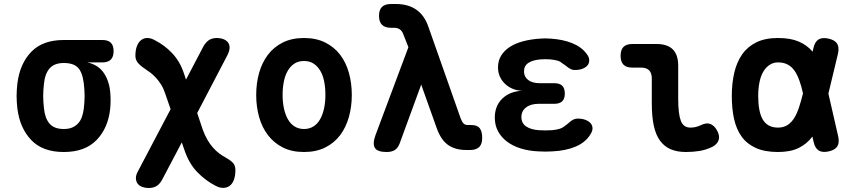

<svg xmlns="http://www.w3.org/2000/svg" viewBox="-20 -750 4240 960"><path d="M492 -438H416Q469 -427 497 -388Q525 -349 531 -291Q533 -270 533 -249Q533 -228 531 -207Q521 -110 463 -50Q405 10 299 10Q193 10 136 -50Q79 -110 67 -207Q63 -239 63 -270Q63 -301 67 -333Q79 -431 136 -490.5Q193 -550 299 -550H492Q520 -550 534 -536.5Q548 -523 548 -494Q548 -466 534 -452Q520 -438 492 -438ZM299 -105Q323 -105 340 -112Q357 -119 369.5 -132Q382 -145 389 -164Q396 -183 399 -207Q403 -239 403 -270Q403 -301 399 -333Q392 -389 369.5 -412Q347 -435 299 -435Q252 -435 228.5 -408.5Q205 -382 200 -333Q196 -301 196 -270Q196 -239 200 -207Q205 -158 228 -131.5Q251 -105 299 -105Z M1117 -474 966 -185 993 -104Q1003 -76 1016 -53Q1029 -30 1044.5 -12.5Q1060 5 1076 17Q1092 29 1107 37Q1137 54 1147 67Q1157 80 1157 101Q1157 129 1149.5 149Q1142 169 1128.5 179Q1115 189 1097 189.5Q1079 190 1058 179Q1007 153 965 109Q923 65 900 -6L889 -38L792 146Q781 168 764.5 179Q748 190 723 190Q706 190 691 184.5Q676 179 668 168Q660 157 659.5 141Q659 125 671 104L833 -204L805 -285Q797 -309 785 -328Q773 -347 759 -362Q745 -377 731 -387.5Q717 -398 706 -405Q678 -424 667.5 -438.5Q657 -453 657 -471Q657 -499 664.5 -519Q672 -539 685.5 -549.5Q699 -560 717 -560Q735 -560 756 -548Q779 -536 800 -520.5Q821 -505 840 -485Q859 -465 874 -440Q889 -415 900 -382L910 -352L996 -516Q1008 -538 1024 -549Q1040 -560 1065 -560Q1082 -560 1096.5 -554.5Q1111 -549 1119.5 -538.5Q1128 -528 1128 -512Q1128 -496 1117 -474Z M1500 10Q1439 10 1394.5 -12.5Q1350 -35 1320 -74Q1290 -113 1275.5 -165Q1261 -217 1261 -275Q1261 -334 1275.5 -385.5Q1290 -437 1319.5 -476Q1349 -515 1394 -537.5Q1439 -560 1500 -560Q1561 -560 1606 -537.5Q1651 -515 1680.5 -476.5Q1710 -438 1724.5 -386Q1739 -334 1739 -275Q1739 -217 1724.5 -165Q1710 -113 1680.5 -74Q1651 -35 1606 -12.5Q1561 10 1500 10ZM1500 -105Q1527 -105 1547.5 -118Q1568 -131 1581 -154.5Q1594 -178 1600.5 -209Q1607 -240 1607 -275Q1607 -311 1601 -342Q1595 -373 1581.5 -396Q1568 -419 1548 -432Q1528 -445 1500 -445Q1472 -445 1452 -432Q1432 -419 1418.5 -395.5Q1405 -372 1399 -341Q1393 -310 1393 -275Q1393 -240 1399.5 -209Q1406 -178 1419 -154.5Q1432 -131 1452.5 -118Q1473 -105 1500 -105Z M1978 -32Q1969 -9 1953.5 0.5Q1938 10 1913 10Q1867 10 1854.5 -10.5Q1842 -31 1857 -73L2022 -514L1996 -580Q1990 -596 1978.5 -603.5Q1967 -611 1952 -611H1935Q1905 -611 1890 -626Q1875 -641 1875 -671Q1875 -701 1890 -715.5Q1905 -730 1935 -730H1959Q2020 -730 2061 -702Q2102 -674 2122 -616L2283 -159Q2290 -140 2298 -132.5Q2306 -125 2317 -125H2335Q2366 -125 2378.5 -109Q2391 -93 2391 -61Q2391 -28 2375 -14Q2359 0 2331 0H2311Q2256 0 2220 -25.5Q2184 -51 2163 -111L2086 -327Z M2913 -481Q2925 -466 2926 -451Q2927 -436 2919 -425Q2911 -414 2894.5 -407Q2878 -400 2854 -400Q2844 -400 2836 -403.5Q2828 -407 2820.5 -412.5Q2813 -418 2805.5 -424Q2798 -430 2788 -436Q2779 -444 2765 -447.5Q2751 -451 2732 -453Q2719 -454 2706.5 -454Q2694 -454 2682 -453Q2644 -450 2622 -435.5Q2600 -421 2600 -393Q2600 -366 2621 -350Q2642 -334 2679 -334H2752Q2778 -334 2791 -321.5Q2804 -309 2804 -282Q2804 -256 2791 -243.5Q2778 -231 2752 -231H2674Q2634 -231 2610.5 -213Q2587 -195 2587 -165Q2587 -134 2610.5 -118Q2634 -102 2674 -99Q2690 -98 2707 -98Q2724 -98 2740 -99Q2762 -101 2778 -106Q2794 -111 2805 -121Q2813 -126 2820.5 -133Q2828 -140 2835 -145Q2842 -150 2850 -153.5Q2858 -157 2869 -157Q2892 -157 2909 -150Q2926 -143 2934.5 -132Q2943 -121 2942.5 -106.5Q2942 -92 2930 -75Q2906 -37 2857 -16.5Q2808 4 2740 7Q2724 8 2707 8Q2690 8 2674 7Q2625 5 2584.5 -7.5Q2544 -20 2515 -42Q2486 -64 2470 -94Q2454 -124 2454 -162Q2454 -220 2491 -256.5Q2528 -293 2590 -296Q2537 -299 2503.5 -332.5Q2470 -366 2470 -413Q2470 -446 2485.5 -471.5Q2501 -497 2528.5 -515Q2556 -533 2595 -543.5Q2634 -554 2682 -557Q2694 -558 2706.5 -558Q2719 -558 2732 -557Q2795 -553 2841.5 -534Q2888 -515 2913 -481Z M3371 -256Q3371 -181 3384 -146.5Q3397 -112 3432 -112Q3444 -112 3456.5 -114.5Q3469 -117 3484 -124Q3512 -138 3532 -130Q3552 -122 3565 -98Q3580 -71 3573.5 -50.5Q3567 -30 3544 -17Q3512 -1 3479 4.5Q3446 10 3410 10Q3366 10 3334 -3.5Q3302 -17 3280.5 -46Q3259 -75 3249 -121.5Q3239 -168 3239 -233V-358Q3239 -385 3225.5 -398.5Q3212 -412 3185 -412H3142Q3112 -412 3097.5 -426.5Q3083 -441 3083 -471Q3083 -501 3097.5 -515.5Q3112 -530 3142 -530H3263Q3317 -530 3344 -503Q3371 -476 3371 -422Z M4171 -68Q4178 -36 4166.5 -18Q4155 0 4123.5 7Q4092 14 4073.5 2.5Q4055 -9 4048 -41L4042 -67Q4042 -66 4041 -66Q4014 -30 3973 -10Q3932 10 3870 10Q3804 10 3759.5 -10Q3715 -30 3688.5 -66.5Q3662 -103 3650.5 -154.5Q3639 -206 3639 -270Q3639 -334 3651.5 -387Q3664 -440 3691 -478.5Q3718 -517 3762 -538.5Q3806 -560 3870 -560Q3932 -560 3973 -542.5Q4014 -525 4042 -493Q4042 -492 4043 -491L4047 -509Q4054 -541 4072.5 -552.5Q4091 -564 4122.5 -557Q4154 -550 4165.5 -532Q4177 -514 4170 -482L4122 -282ZM3995 -283Q3987 -320 3977 -347Q3966 -378 3951.5 -398Q3937 -418 3917 -428Q3897 -438 3870 -438Q3847 -438 3828.5 -426Q3810 -414 3797 -392.5Q3784 -371 3777.5 -339.5Q3771 -308 3771 -270Q3771 -232 3776.5 -202.5Q3782 -173 3793.5 -153Q3805 -133 3824 -122.5Q3843 -112 3870 -112Q3897 -112 3917 -124.5Q3937 -137 3951.5 -160.5Q3966 -184 3976 -216Q3986 -247 3995 -283Z"/></svg>

Font: Maple Mono NL
Style: Bold
Weight: 700
Monospace: yes
Designer: subframe7536
Version: Version 7.000